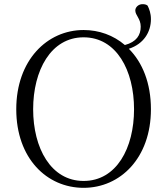

<svg xmlns="http://www.w3.org/2000/svg" viewBox="-20 -886 802 921"><path d="M139 -362C139 -548 224 -707 381 -707C539 -707 623 -548 623 -362C623 -176 539 -18 381 -18C224 -18 139 -176 139 -362ZM381 -742C206 -742 58 -597 58 -362C58 -126 205 15 381 15C557 15 704 -128 704 -362C704 -488 663 -587 598 -652C669 -675 704 -732 704 -794C704 -822 696 -843 688 -859C681 -865 672 -866 663 -866C644 -866 629 -851 629 -836C629 -812 655 -797 655 -758C655 -718 635 -685 579 -670C524 -717 455 -742 381 -742Z"/></svg>

Font: Noto Serif CJK SC Light
Style: Regular
Weight: 300
Designer: Ryoko NISHIZUKA 西塚涼子 (kana & ideographs); Frank Grießhammer (Latin, Greek & Cyrillic); Wenlong ZHANG 张文龙 (bopomofo); San
Foundry: Adobe
Version: Version 2.001;hotconv 1.1.0;makeotfexe 2.6.0